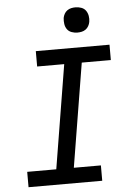

<svg xmlns="http://www.w3.org/2000/svg" viewBox="-62 -1000 724 1046"><g transform="rotate(-5 300.0 -477.0)"><path d="M454 0H51V-84H210L303 -651H155V-735H558V-651H399L306 -84H454ZM390 -816Q374 -816 358.5 -821.5Q343 -827 334 -839.5Q325 -852 322.5 -868.5Q320 -885 322 -902Q324 -913 330 -924Q336 -935 346 -942Q356 -949 367.5 -951.5Q379 -954 391 -954Q407 -954 422.5 -948.5Q438 -943 447 -930.5Q456 -918 459 -901.5Q462 -885 459 -868Q457 -857 451 -846Q445 -835 435 -828Q425 -821 413.5 -818.5Q402 -816 390 -816Z"/></g></svg>

Font: Iosevka Medium Extended
Style: Italic
Weight: 500
Width: 7
Italic angle: -9°
Monospace: yes
Designer: Belleve Invis
Foundry: Belleve Invis
Version: Version 32.5.0; ttfautohint (v1.8.4)